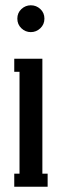

<svg xmlns="http://www.w3.org/2000/svg" viewBox="-20 -710 235 730"><path d="M97.2 -689.9Q118.2 -689.9 133.5 -675.5Q148.9 -661.1 148.9 -639.2Q148.9 -617.2 133.3 -602.5Q117.7 -587.9 97.2 -587.9Q76.7 -587.9 61.3 -602.5Q45.9 -617.2 45.9 -639.2Q45.9 -661.1 61.3 -675.5Q76.7 -689.9 97.2 -689.9ZM161.1 0H34.2V-49.8H54.2V-437H34.2V-486.8H141.1V-49.8H161.1Z"/></svg>

Font: Margherita Semibold
Style: Regular
Weight: 600
Designer: James Puckett
Foundry: Dunwich Type Founders
Version: Version 1.008;hotconv 1.0.109;makeotfexe 2.5.65596